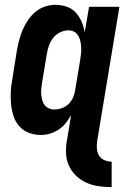

<svg xmlns="http://www.w3.org/2000/svg" viewBox="-20 -548 540 791"><path d="M440 223Q413 223 386 219Q359 215 335.5 204.5Q312 194 293.5 176Q275 158 264 134.5Q253 111 252 83.5Q251 56 256 29L273 -74Q263 -56 250.5 -40.5Q238 -25 221.5 -14Q205 -3 186 2.5Q167 8 148 8Q122 8 98.5 -1Q75 -10 59 -28.5Q43 -47 35.5 -70.5Q28 -94 25.5 -119.5Q23 -145 24.5 -171Q26 -197 31 -223L50 -343Q54 -364 59.5 -385Q65 -406 74 -426.5Q83 -447 96 -466Q109 -485 126.5 -499.5Q144 -514 165 -521Q186 -528 207 -528Q232 -528 254.5 -520.5Q277 -513 292 -496.5Q307 -480 316 -459Q325 -438 329 -415L347 -520H472L381 29Q378 45 379 61.5Q380 78 387 91Q394 104 408.5 111Q423 118 440 118ZM204 -97Q219 -97 235 -102.5Q251 -108 263 -120Q275 -132 281.5 -147.5Q288 -163 290 -179L310 -299Q312 -312 313.5 -325Q315 -338 314.5 -351Q314 -364 311.5 -376.5Q309 -389 303 -399.5Q297 -410 286.5 -416.5Q276 -423 262 -423Q245 -423 228 -415Q211 -407 199.5 -392.5Q188 -378 182 -361Q176 -344 173 -326L153 -206Q151 -194 150 -182Q149 -170 150 -158.5Q151 -147 154 -135.5Q157 -124 163.5 -115.5Q170 -107 180.5 -102Q191 -97 204 -97Z"/></svg>

Font: Iosevka Extrabold Oblique
Style: Regular
Weight: 800
Italic angle: -9°
Monospace: yes
Designer: Belleve Invis
Foundry: Belleve Invis
Version: Version 32.5.0; ttfautohint (v1.8.4)